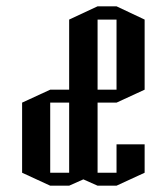

<svg xmlns="http://www.w3.org/2000/svg" viewBox="-20 -560 528 608"><path d="M349 -13V-103H438V-13L349 28H289L244 8L199 28H139L50 -13V-235L139 -276H199V-498L289 -540H349L438 -498V-276L349 -235H289V-214V-13ZM199 -13V-235H139V-13ZM289 -498V-276H349V-498Z"/></svg>

Font: Frankia
Style: Regular
Weight: 400
Version: Version 001.000